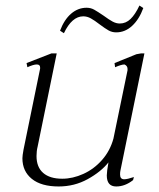

<svg xmlns="http://www.w3.org/2000/svg" viewBox="-20 -664 575 694"><path d="M211 -544 197 -553Q212 -593 237 -614.5Q262 -636 293 -636Q308 -636 320.5 -629Q333 -622 355 -607Q374 -593 387 -586Q400 -579 413 -579Q435 -579 452 -595.5Q469 -612 484 -644L498 -635Q483 -594 457.5 -570.5Q432 -547 400 -547Q385 -547 372.5 -554Q360 -561 340 -576Q322 -590 308.5 -597.5Q295 -605 281 -605Q240 -605 211 -544ZM429 -16Q440 -16 464 -24L461 -13Q432 10 400 10Q366 10 366 -30Q366 -43 372 -77Q345 -43 297 -16.5Q249 10 192 10Q129 10 95 -17.5Q61 -45 61 -92Q61 -101 65 -123L125 -416V-420Q125 -431 113 -431Q101 -431 79 -421L76 -436L166 -471H185L116 -134Q112 -118 112 -100Q112 -60 136 -39Q160 -18 205 -18Q243 -18 281.5 -35.5Q320 -53 349 -86Q378 -119 390 -163L441 -410V-415Q441 -426 430 -431Q419 -431 396 -421L394 -436L473 -468L490 -471H502L415 -46Q414 -41 414 -33Q414 -16 429 -16Z"/></svg>

Font: Taviraj ExtraLight
Style: Italic
Weight: 275
Italic angle: -12°
Designer: Katatrad Team
Foundry: CadsonDemak
Version: Version 1.001